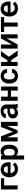

<svg xmlns="http://www.w3.org/2000/svg" viewBox="2622 -3200 781 6065"><g transform="rotate(-90 3012.5 -167.5)"><path d="M413.1 -528.3V-426.3H188V0H59.1V-528.3Z M705.1 9.8Q645 9.8 597.2 -9.8Q549.3 -29.3 515.9 -64.2Q482.4 -99.1 464.6 -145.8Q446.8 -192.4 446.8 -246.1V-265.6Q446.8 -326.7 464.4 -376.7Q481.9 -426.8 514.2 -462.9Q546.4 -499 591.3 -518.6Q636.2 -538.1 690.4 -538.1Q746.6 -538.1 789.6 -519.3Q832.5 -500.5 861.3 -466.3Q890.1 -432.1 904.8 -384.5Q919.4 -336.9 919.4 -279.3V-225.1H505.4V-314H792.5V-323.7Q791.5 -354.5 780.8 -380.1Q770 -405.8 747.6 -421.1Q725.1 -436.5 689.5 -436.5Q660.6 -436.5 639.4 -424.1Q618.2 -411.6 604.2 -388.9Q590.3 -366.2 583.5 -335Q576.7 -303.7 576.7 -265.6V-246.1Q576.7 -212.9 585.7 -184.6Q594.7 -156.2 612.5 -135.5Q630.4 -114.7 655.5 -103.3Q680.7 -91.8 712.9 -91.8Q753.4 -91.8 786.4 -107.7Q819.3 -123.5 843.8 -154.8L908.7 -87.4Q892.1 -63 864 -40.5Q835.9 -18.1 796.4 -4.2Q756.8 9.8 705.1 9.8Z M1134.8 -426.8V203.1H1005.4V-528.3H1125ZM1474.1 -269.5V-259.3Q1474.1 -201.7 1460.7 -152.6Q1447.3 -103.5 1421.4 -67.1Q1395.5 -30.8 1357.2 -10.5Q1318.8 9.8 1269 9.8Q1220.2 9.8 1184.1 -9Q1147.9 -27.8 1123 -62.5Q1098.1 -97.2 1083.3 -143.3Q1068.4 -189.5 1061 -244.1V-276.9Q1068.4 -335 1083.3 -382.6Q1098.1 -430.2 1123 -465.1Q1147.9 -500 1183.8 -519Q1219.7 -538.1 1268.1 -538.1Q1318.4 -538.1 1356.7 -519Q1395 -500 1421.4 -464.4Q1447.8 -428.7 1460.9 -379.4Q1474.1 -330.1 1474.1 -269.5ZM1344.7 -259.3V-269.5Q1344.7 -304.7 1338.4 -334.7Q1332 -364.7 1318.8 -387.5Q1305.7 -410.2 1284.7 -422.9Q1263.7 -435.5 1233.9 -435.5Q1204.1 -435.5 1182.6 -425.8Q1161.1 -416 1147.5 -397.9Q1133.8 -379.9 1126.2 -355.2Q1118.7 -330.6 1116.2 -300.8V-219.7Q1120.6 -183.6 1133.3 -154.8Q1146 -126 1170.7 -108.9Q1195.3 -91.8 1234.9 -91.8Q1264.6 -91.8 1285.6 -105Q1306.6 -118.2 1319.8 -141.4Q1333 -164.6 1338.9 -194.8Q1344.7 -225.1 1344.7 -259.3Z M1885.3 -152.3 2033.7 -528.3H2141.6L1929.2 0H1841.8L1629.9 -528.3H1738.3ZM1706.5 -528.3V0H1577.1V-528.3ZM2066.4 0V-528.3H2195.8V0Z M2614.7 -112.3V-356Q2614.7 -382.8 2605.5 -402.3Q2596.2 -421.9 2577.1 -432.6Q2558.1 -443.4 2528.8 -443.4Q2502.9 -443.4 2483.6 -434.6Q2464.4 -425.8 2454.1 -409.9Q2443.8 -394 2443.8 -373.5H2314.5Q2314.5 -406.2 2330.1 -435.8Q2345.7 -465.3 2374.8 -488.5Q2403.8 -511.7 2444.6 -524.9Q2485.4 -538.1 2536.1 -538.1Q2596.2 -538.1 2643.3 -517.8Q2690.4 -497.6 2717.5 -457Q2744.6 -416.5 2744.6 -355V-124.5Q2744.6 -85 2749.8 -56.9Q2754.9 -28.8 2765.1 -8.3V0H2633.8Q2624.5 -20 2619.6 -51Q2614.7 -82 2614.7 -112.3ZM2632.8 -321.8 2633.8 -245.1H2552.2Q2522 -245.1 2499 -239Q2476.1 -232.9 2461.4 -221.4Q2446.8 -210 2439.5 -194.1Q2432.1 -178.2 2432.1 -158.2Q2432.1 -138.7 2441.2 -123Q2450.2 -107.4 2467.5 -98.4Q2484.9 -89.4 2508.3 -89.4Q2542.5 -89.4 2567.9 -103.3Q2593.3 -117.2 2607.4 -137.2Q2621.6 -157.2 2622.6 -175.3L2659.7 -119.6Q2652.8 -99.6 2639.2 -77.1Q2625.5 -54.7 2604 -35.2Q2582.5 -15.6 2552.2 -2.9Q2522 9.8 2481.9 9.8Q2430.7 9.8 2390.1 -10.7Q2349.6 -31.2 2326.2 -66.9Q2302.7 -102.5 2302.7 -147.9Q2302.7 -189.9 2318.4 -222.2Q2334 -254.4 2364.7 -276.6Q2395.5 -298.8 2441.2 -310.3Q2486.8 -321.8 2545.9 -321.8Z M3221.7 -311.5V-210.4H2950.7V-311.5ZM2991.2 -528.3V0H2861.8V-528.3ZM3312 -528.3V0H3182.1V-528.3Z M3646 -91.8Q3673.3 -91.8 3694.8 -102.5Q3716.3 -113.3 3729.2 -132.8Q3742.2 -152.3 3743.2 -178.2H3864.7Q3863.8 -124.5 3834.5 -82Q3805.2 -39.6 3756.6 -14.9Q3708 9.8 3647.9 9.8Q3586.9 9.8 3541.5 -10.7Q3496.1 -31.2 3466.1 -67.9Q3436 -104.5 3421.1 -152.8Q3406.2 -201.2 3406.2 -256.3V-272Q3406.2 -327.1 3421.1 -375.5Q3436 -423.8 3466.1 -460.4Q3496.1 -497.1 3541.5 -517.6Q3586.9 -538.1 3647.5 -538.1Q3711.4 -538.1 3760 -513.2Q3808.6 -488.3 3836.2 -442.9Q3863.8 -397.5 3864.7 -335.9H3743.2Q3742.2 -364.3 3730.5 -386.7Q3718.8 -409.2 3697.3 -422.9Q3675.8 -436.5 3645 -436.5Q3612.3 -436.5 3590.6 -422.9Q3568.8 -409.2 3556.9 -385.5Q3544.9 -361.8 3540.3 -332.8Q3535.6 -303.7 3535.6 -272V-256.3Q3535.6 -224.1 3540.3 -194.8Q3544.9 -165.5 3556.9 -142.3Q3568.8 -119.1 3590.6 -105.5Q3612.3 -91.8 3646 -91.8Z M4088.4 -528.3V0H3959.5V-528.3ZM4432.6 -528.3 4199.7 -204.1H4062.5L4046.4 -322.3H4141.6L4270 -528.3ZM4277.8 0 4133.3 -226.6 4240.7 -293.9 4449.2 0Z M4638.7 -184.1 4831.1 -528.3H4960.4V0H4831.1V-344.7L4638.7 0H4509.3V-528.3H4638.7Z M5333.5 -528.3V0H5204.1V-528.3ZM5505.4 -528.3V-427.7H5035.2V-528.3Z M5782.7 9.8Q5722.7 9.8 5674.8 -9.8Q5627 -29.3 5593.5 -64.2Q5560.1 -99.1 5542.2 -145.8Q5524.4 -192.4 5524.4 -246.1V-265.6Q5524.4 -326.7 5542 -376.7Q5559.6 -426.8 5591.8 -462.9Q5624 -499 5668.9 -518.6Q5713.9 -538.1 5768.1 -538.1Q5824.2 -538.1 5867.2 -519.3Q5910.2 -500.5 5939 -466.3Q5967.8 -432.1 5982.4 -384.5Q5997.1 -336.9 5997.1 -279.3V-225.1H5583V-314H5870.1V-323.7Q5869.1 -354.5 5858.4 -380.1Q5847.7 -405.8 5825.2 -421.1Q5802.7 -436.5 5767.1 -436.5Q5738.3 -436.5 5717 -424.1Q5695.8 -411.6 5681.9 -388.9Q5668 -366.2 5661.1 -335Q5654.3 -303.7 5654.3 -265.6V-246.1Q5654.3 -212.9 5663.3 -184.6Q5672.4 -156.2 5690.2 -135.5Q5708 -114.7 5733.2 -103.3Q5758.3 -91.8 5790.5 -91.8Q5831.1 -91.8 5864 -107.7Q5897 -123.5 5921.4 -154.8L5986.3 -87.4Q5969.7 -63 5941.7 -40.5Q5913.6 -18.1 5874 -4.2Q5834.5 9.8 5782.7 9.8Z"/></g></svg>

Font: Roboto SemiBold
Style: Regular
Weight: 600
Designer: Christian Robertson
Foundry: Google
Version: Version 3.009; 2024